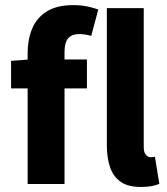

<svg xmlns="http://www.w3.org/2000/svg" viewBox="-20 -733 667 765"><path d="M90.1 0V-521.8Q90.1 -574.6 107.7 -617.9Q125.4 -661.2 165.5 -686.9Q205.7 -712.6 272.6 -712.6Q304.1 -712.6 329.9 -706.9Q355.8 -701.3 371.6 -694.9L343.5 -590.2Q318.2 -597.2 293.7 -597.2Q266.9 -597.2 252 -580.8Q237.1 -564.4 237.1 -526.1V0ZM24.1 -380.8V-490.5L98.4 -496.1H326.4V-380.8ZM541 12Q490.6 12 461 -8.5Q431.5 -29 418.6 -66.5Q405.7 -104 405.7 -154.2V-700.6H552.7V-148.2Q552.7 -124.8 561.6 -115.7Q570.4 -106.6 579.6 -106.6Q584.3 -106.6 587.8 -107.1Q591.3 -107.6 597.3 -108.6L614.8 -0.6Q603 4.9 584.7 8.4Q566.3 12 541 12Z"/></svg>

Font: Source Sans Variable
Style: Regular
Weight: 200
Designer: Paul D. Hunt
Foundry: Adobe Systems Incorporated
Version: Version 3.006;hotconv 1.0.111;makeotfexe 2.5.65597